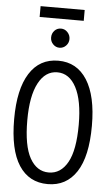

<svg xmlns="http://www.w3.org/2000/svg" viewBox="-60 -939 571 989"><g transform="rotate(5 225.0 -444.0)"><path d="M225 11Q128 11 76 -69Q24 -149 24 -308Q24 -462 76 -544.5Q128 -627 225 -627Q321 -627 373.5 -544.5Q426 -462 426 -308Q426 -149 373.5 -69Q321 11 225 11ZM225 -49Q287 -49 322.5 -112.5Q358 -176 358 -308Q358 -433 322.5 -500Q287 -567 225 -567Q163 -567 127.5 -500Q92 -433 92 -308Q92 -176 127.5 -112.5Q163 -49 225 -49ZM224 -694Q205 -694 191 -708.5Q177 -723 177 -743Q177 -764 190.5 -778.5Q204 -793 224 -793Q244 -793 258 -778Q272 -763 272 -743Q272 -723 258 -708.5Q244 -694 224 -694ZM109 -843V-899H337V-843Z"/></g></svg>

Font: Inconsolata SemiCondensed
Style: Regular
Weight: 400
Width: 4
Monospace: yes
Designer: Raph Levien, Cyreal, Brenton Simpson
Foundry: Raph Levien, Cyreal, Google
Version: Version 3.000; ttfautohint (v1.8.2.53-6de2)